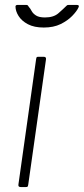

<svg xmlns="http://www.w3.org/2000/svg" viewBox="-20 -761 341 781"><path d="M95 -11Q94 -4 92.5 -2Q91 0 83 0H66Q59 0 56.5 -2.5Q54 -5 55 -11L127 -521Q128 -527 129.5 -528.5Q131 -530 136 -530H158Q163 -530 165.5 -527.5Q168 -525 167 -519ZM292 -741Q298 -741 300 -738.5Q302 -736 299 -730Q292 -715 273.5 -696Q255 -677 226.5 -663Q198 -649 158 -649Q119 -649 93.5 -662.5Q68 -676 55.5 -696Q43 -716 43 -735Q43 -737 45 -739Q47 -741 51 -741H87Q92 -741 93.5 -738.5Q95 -736 98 -732Q103 -727 108.5 -716.5Q114 -706 126.5 -698Q139 -690 163 -690Q198 -690 217.5 -707Q237 -724 250 -737Q253 -740 255 -740.5Q257 -741 260 -741Z"/></svg>

Font: Libre Franklin Thin Thin
Style: Italic
Weight: 250
Italic angle: -8°
Version: Version 3.000